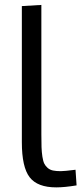

<svg xmlns="http://www.w3.org/2000/svg" viewBox="-20 -769 338 798"><path d="M213.9 9.8Q135.7 9.8 103.3 -32.2Q70.8 -74.2 70.8 -178.2V-743.7L151.9 -748.5V-210.4Q151.9 -177.2 152.6 -157.2Q153.3 -137.2 156.2 -117.9Q159.2 -98.6 164.1 -88.9Q168.9 -79.1 178.2 -71Q187.5 -63 200.4 -60.3Q213.4 -57.6 232.4 -57.6Q248 -57.6 293.9 -63.5L298.3 1.5Q248 9.8 213.9 9.8Z"/></svg>

Font: Oxygen
Style: Regular
Weight: 400
Designer: Vernon Adams
Foundry: Vernon Adams
Version: Version Release 0.2.3 webfont; ttfautohint (v0.93.3-1d66) -l